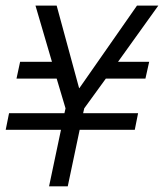

<svg xmlns="http://www.w3.org/2000/svg" viewBox="-26 -657 592 677"><path d="M449.2 -199.2H254.9L212.9 0H147L189 -199.2H-5.9L5.9 -257.8H201.2L205.1 -274.9L173.8 -379.9H32.2L44.9 -439H157.2L99.1 -637.2H173.8L252.9 -346.2H253.9L457 -637.2H532.2L390.1 -439H500L486.8 -379.9H347.2L271 -274.9L267.1 -257.8H460.9Z"/></svg>

Font: Anonymous Pro
Style: Italic
Weight: 400
Italic angle: -12°
Monospace: yes
Designer: Mark Simonson
Version: Version 1.003